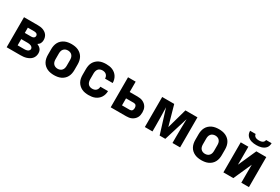

<svg xmlns="http://www.w3.org/2000/svg" viewBox="77 -1805 4196 2877"><g transform="rotate(30 2175.0 -366.0)"><path d="M79 0V-520H316Q339 -520 361.5 -517.5Q384 -515 405.5 -507.5Q427 -500 446.5 -487Q466 -474 479.5 -456Q493 -438 499.5 -415.5Q506 -393 506 -370Q506 -356 503 -341.5Q500 -327 493.5 -314Q487 -301 476.5 -291Q466 -281 453 -273Q471 -265 487 -254.5Q503 -244 515 -229Q527 -214 532 -195.5Q537 -177 537 -158Q537 -132 528.5 -107.5Q520 -83 503 -64Q486 -45 463.5 -32.5Q441 -20 416.5 -12.5Q392 -5 367 -2.5Q342 0 316 0ZM207 -322H316Q327 -322 338 -324Q349 -326 358 -331.5Q367 -337 372.5 -347Q378 -357 378 -368Q378 -379 372.5 -389Q367 -399 357.5 -404Q348 -409 337.5 -411Q327 -413 316 -413H207ZM207 -107H316Q326 -107 336 -107.5Q346 -108 355.5 -110Q365 -112 374.5 -115.5Q384 -119 392 -125.5Q400 -132 404.5 -141Q409 -150 409 -160Q409 -175 399 -187Q389 -199 375 -205Q361 -211 346 -213Q331 -215 316 -215H207Z M900 8Q870 8 840 3Q810 -2 783 -14.5Q756 -27 733.5 -47.5Q711 -68 697 -94.5Q683 -121 677 -150.5Q671 -180 671 -210V-310Q671 -340 677 -369.5Q683 -399 697 -425.5Q711 -452 733.5 -472.5Q756 -493 783 -505.5Q810 -518 840 -523Q870 -528 900 -528Q930 -528 960 -523Q990 -518 1017 -505.5Q1044 -493 1066.5 -472.5Q1089 -452 1103 -425.5Q1117 -399 1123 -369.5Q1129 -340 1129 -310V-210Q1129 -180 1123 -150.5Q1117 -121 1103 -94.5Q1089 -68 1066.5 -47.5Q1044 -27 1017 -14.5Q990 -2 960 3Q930 8 900 8ZM900 -102Q921 -102 940.5 -109.5Q960 -117 973.5 -133Q987 -149 992 -169Q997 -189 997 -210V-310Q997 -331 992 -351Q987 -371 973.5 -387Q960 -403 940.5 -410.5Q921 -418 900 -418Q879 -418 859.5 -410.5Q840 -403 826.5 -387Q813 -371 808 -351Q803 -331 803 -310V-210Q803 -189 808 -169Q813 -149 826.5 -133Q840 -117 859.5 -109.5Q879 -102 900 -102Z M1498 8Q1468 8 1438 3Q1408 -2 1381.5 -14.5Q1355 -27 1332.5 -48Q1310 -69 1296 -95Q1282 -121 1276.5 -150.5Q1271 -180 1271 -210V-310Q1271 -340 1276.5 -369.5Q1282 -399 1296 -425Q1310 -451 1332.5 -472Q1355 -493 1381.5 -505.5Q1408 -518 1438 -523Q1468 -528 1498 -528Q1526 -528 1554 -524Q1582 -520 1608 -509Q1634 -498 1656 -480Q1678 -462 1693 -438Q1708 -414 1715.5 -386.5Q1723 -359 1723 -331V-330H1591Q1591 -348 1584.5 -365.5Q1578 -383 1564.5 -395.5Q1551 -408 1533.5 -413Q1516 -418 1498 -418Q1477 -418 1457.5 -410.5Q1438 -403 1425.5 -387Q1413 -371 1408 -350.5Q1403 -330 1403 -310V-210Q1403 -190 1408 -169.5Q1413 -149 1425.5 -133Q1438 -117 1457.5 -109.5Q1477 -102 1498 -102Q1516 -102 1533.5 -107Q1551 -112 1564.5 -124.5Q1578 -137 1584.5 -154.5Q1591 -172 1591 -190H1723V-189Q1723 -161 1715.5 -133.5Q1708 -106 1693 -82Q1678 -58 1656 -40Q1634 -22 1608 -11Q1582 0 1554 4Q1526 8 1498 8Z M1879 0V-520H2011V-341H2146Q2170 -341 2193.5 -337.5Q2217 -334 2238.5 -324Q2260 -314 2278 -298.5Q2296 -283 2308 -262Q2320 -241 2324.5 -217.5Q2329 -194 2329 -171Q2329 -147 2324.5 -123.5Q2320 -100 2308 -79.5Q2296 -59 2278 -43Q2260 -27 2238.5 -17Q2217 -7 2193.5 -3.5Q2170 0 2146 0ZM2146 -110Q2157 -110 2168 -114.5Q2179 -119 2185.5 -128Q2192 -137 2194.5 -148Q2197 -159 2197 -171Q2197 -182 2194.5 -193Q2192 -204 2185.5 -213Q2179 -222 2168 -226.5Q2157 -231 2146 -231H2011V-110Z M2470 0V-520H2678L2775 -175L2872 -520H3080V0H2948V-104Q2948 -182 2949.5 -259.5Q2951 -337 2953 -415L2824 0H2726L2597 -415Q2599 -337 2600.5 -259.5Q2602 -182 2602 -104V0Z M3450 8Q3420 8 3390 3Q3360 -2 3333 -14.5Q3306 -27 3283.5 -47.5Q3261 -68 3247 -94.5Q3233 -121 3227 -150.5Q3221 -180 3221 -210V-310Q3221 -340 3227 -369.5Q3233 -399 3247 -425.5Q3261 -452 3283.5 -472.5Q3306 -493 3333 -505.5Q3360 -518 3390 -523Q3420 -528 3450 -528Q3480 -528 3510 -523Q3540 -518 3567 -505.5Q3594 -493 3616.5 -472.5Q3639 -452 3653 -425.5Q3667 -399 3673 -369.5Q3679 -340 3679 -310V-210Q3679 -180 3673 -150.5Q3667 -121 3653 -94.5Q3639 -68 3616.5 -47.5Q3594 -27 3567 -14.5Q3540 -2 3510 3Q3480 8 3450 8ZM3450 -102Q3471 -102 3490.5 -109.5Q3510 -117 3523.5 -133Q3537 -149 3542 -169Q3547 -189 3547 -210V-310Q3547 -331 3542 -351Q3537 -371 3523.5 -387Q3510 -403 3490.5 -410.5Q3471 -418 3450 -418Q3429 -418 3409.5 -410.5Q3390 -403 3376.5 -387Q3363 -371 3358 -351Q3353 -331 3353 -310V-210Q3353 -189 3358 -169Q3363 -149 3376.5 -133Q3390 -117 3409.5 -109.5Q3429 -102 3450 -102Z M3829 0V-520H3961V-312Q3961 -286 3960.5 -260Q3960 -234 3960 -208L4099 -520H4271V0H4139V-208Q4139 -234 4139.5 -260Q4140 -286 4140 -312L4001 0ZM4050 -600Q4028 -600 4006 -602.5Q3984 -605 3963 -611.5Q3942 -618 3923 -629.5Q3904 -641 3890 -658Q3876 -675 3870 -696.5Q3864 -718 3864 -740H3960Q3960 -725 3969 -712Q3978 -699 3991.5 -692Q4005 -685 4020 -682.5Q4035 -680 4050 -680Q4065 -680 4080 -682.5Q4095 -685 4108.5 -692Q4122 -699 4131 -712Q4140 -725 4140 -740H4236Q4236 -718 4230 -696.5Q4224 -675 4210 -658Q4196 -641 4177 -629.5Q4158 -618 4137 -611.5Q4116 -605 4094 -602.5Q4072 -600 4050 -600Z"/></g></svg>

Font: Iosevka Aile Extrabold
Style: Regular
Weight: 800
Designer: Belleve Invis
Foundry: Belleve Invis
Version: Version 27.3.5; ttfautohint (v1.8.4)